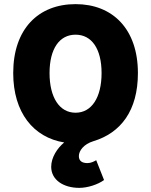

<svg xmlns="http://www.w3.org/2000/svg" viewBox="-20 -682 732 930"><path d="M364 228C404 228 454 212 484 190L446 94C436 100 420 108 404 108C378 108 362 98 362 74C362 48 386 16 432 2C565 -38 648 -146 648 -328C648 -541 526 -662 346 -662C166 -662 44 -542 44 -328C44 -137 142 -16 291 8C258 35 228 80 228 126C228 190 288 228 364 228ZM346 -136C268 -136 220 -210 220 -328C220 -446 268 -514 346 -514C424 -514 472 -446 472 -328C472 -210 424 -136 346 -136Z"/></svg>

Font: Source Sans Pro Black
Style: Regular
Weight: 900
Designer: Paul D. Hunt
Foundry: Adobe Systems Incorporated
Version: Version 3.006;hotconv 1.0.111;makeotfexe 2.5.65597